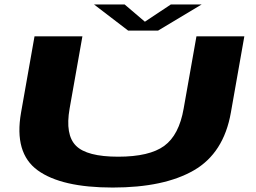

<svg xmlns="http://www.w3.org/2000/svg" viewBox="-20 -838 1151 862"><path d="M486 4Q255.5 4 149 -73.5Q42.5 -151 74.5 -332.5L135 -675H350L292.5 -350.5Q272 -233 321 -183.8Q370 -134.5 510.5 -134.5Q651 -134.5 717.5 -183.2Q784 -232 804.5 -350.5L862 -675H1077L1016.5 -332.5Q984.5 -151 850.8 -73.5Q717 4 486 4ZM555.5 -700.5 402 -818H539.5L630.5 -740.5L747 -818H885.5L689.5 -700.5Z"/></svg>

Font: Anybody UltraExpanded Regular
Style: Bold Italic
Weight: 700
Width: 9
Italic angle: -10°
Designer: Tyler Finck
Foundry: Etcetera Type Company
Version: Version 1.010; ttfautohint (v1.8.3) -l 8 -r 50 -G 200 -x 14 